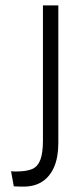

<svg xmlns="http://www.w3.org/2000/svg" viewBox="-20 -680 306 711"><path d="M31 10 21 -46Q26 -45 30.5 -45Q35 -45 39 -45Q78 -45 99 -54Q120 -63 129.5 -88.5Q139 -114 139 -159V-660H196V-151Q196 -98 180.5 -62Q165 -26 136.5 -7.5Q108 11 68 11Q62 11 54.5 11Q47 11 31 10Z"/></svg>

Font: Bricolage Grotesque 24pt Condensed ExtraLight
Style: Regular
Weight: 250
Width: 3
Designer: Mathieu Triay
Foundry: Atelier Triay
Version: Version 1.001;gftools[0.9.33.dev8+g029e19f]